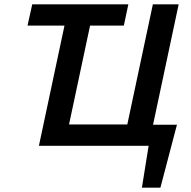

<svg xmlns="http://www.w3.org/2000/svg" viewBox="-20 -678 889 893"><path d="M551 0 691 -658H811L671 0ZM198 0 219 -99H655L634 0ZM161 0 301 -658H420L280 0ZM640 195 687 -98H803L726 195ZM648 0 669 -98H804L733 0ZM108 -559 130 -658H577L556 -559Z"/></svg>

Font: Ysabeau
Style: Bold Italic
Weight: 700
Italic angle: -12°
Designer: Christian Thalmann (Catharsis Fonts)
Version: Version 2.002